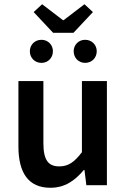

<svg xmlns="http://www.w3.org/2000/svg" viewBox="-20 -875 598 907"><path d="M218 12C286 12 333 -21 376 -72H379L388 0H485V-492H367V-156C331 -109 303 -89 260 -89C208 -89 185 -119 185 -199V-492H67V-184C67 -60 113 12 218 12ZM231 -720H327L419 -818L379 -855L281 -780H277L179 -855L139 -818ZM176 -578C207 -578 230 -602 230 -633C230 -663 207 -687 176 -687C144 -687 121 -663 121 -633C121 -602 144 -578 176 -578ZM382 -578C414 -578 437 -602 437 -633C437 -663 414 -687 382 -687C351 -687 328 -663 328 -633C328 -602 351 -578 382 -578Z"/></svg>

Font: Source Sans Pro Semibold
Style: Regular
Weight: 600
Designer: Paul D. Hunt
Foundry: Adobe Systems Incorporated
Version: Version 3.006;hotconv 1.0.111;makeotfexe 2.5.65597